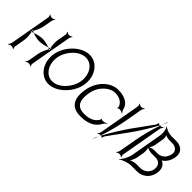

<svg xmlns="http://www.w3.org/2000/svg" viewBox="36 -1167 1862 1862"><g transform="rotate(45 967.0 -236.5)"><path d="M7 10 10 13C17 7 34 0 46 0C57 0 72 7 77 13L80 10C75 4 71 -12 73 -24L91 -127C96 -157 94 -201 86 -234C82 -232 77 -229 73 -227C77 -232 80 -236 84 -242C82 -248 80 -253 78 -258C82 -256 85 -253 89 -251C109 -284 127 -328 132 -358L148 -446C150 -457 159 -473 166 -479L164 -482C157 -476 140 -469 129 -469C117 -469 102 -476 97 -482L93 -479C98 -473 103 -457 101 -446L70 -270L67 -268L69 -266L61 -219L58 -217L60 -215L26 -24C24 -12 14 4 7 10ZM244 10 247 13C254 7 271 0 283 0C294 0 309 7 314 13L317 10C312 4 308 -12 310 -24L344 -215L346 -217L345 -219L353 -266L355 -268L354 -270L385 -446C387 -457 396 -473 403 -479L401 -482C394 -476 377 -469 366 -469C354 -469 339 -476 334 -482L330 -479C335 -473 340 -457 338 -446L322 -358C317 -328 319 -284 327 -251C331 -253 336 -256 340 -258C336 -253 334 -249 330 -243C332 -237 333 -232 335 -227C331 -229 328 -232 324 -234C304 -201 286 -157 281 -127L263 -24C261 -12 251 4 244 10ZM306 -242C312 -239 319 -237 324 -234L330 -243C330 -246 327 -248 327 -251C320 -248 314 -245 306 -242ZM108 -242C138 -230 175 -222 203 -222C231 -222 272 -230 306 -242C276 -254 238 -263 210 -263C182 -263 142 -254 108 -242ZM84 -242C84 -239 86 -237 86 -234C93 -237 100 -239 108 -242C102 -245 94 -248 89 -251C87 -248 86 -245 84 -242Z M437 -234C454 -333 543 -431 635 -431C727 -431 780 -333 763 -234C746 -135 657 -36 565 -36C473 -36 420 -135 437 -234ZM391 -234C369 -107 446 9 557 9C668 9 787 -107 809 -234C831 -360 755 -476 643 -476C531 -476 413 -361 391 -234Z M852 -207C820 -27 912 11 1000 11C1118 11 1177 -37 1203 -89C1210 -102 1225 -116 1235 -122L1233 -125C1223 -119 1202 -112 1189 -112H1178C1174 -112 1166 -116 1165 -119L1161 -118C1162 -114 1160 -103 1157 -99C1139 -72 1105 -32 1008 -32C937 -32 875 -63 900 -207C921 -328 1017 -390 1074 -390C1154 -390 1185 -352 1196 -322C1197 -317 1197 -304 1194 -300L1198 -299C1201 -302 1209 -307 1215 -307H1223C1238 -307 1257 -299 1265 -293L1267 -296C1259 -302 1249 -318 1246 -332C1235 -389 1179 -432 1078 -432C981 -432 877 -346 852 -207Z M1318 -481C1323 -475 1327 -459 1325 -448L1250 -22C1248 -12 1238 4 1232 10L1234 12C1241 7 1258 0 1268 0H1271C1299 -83 1327 -189 1342 -276L1372 -448C1374 -459 1384 -475 1391 -481L1388 -484C1381 -478 1364 -471 1353 -471C1341 -471 1326 -478 1321 -484ZM1606 -472C1607 -472 1609 -471 1610 -471C1612 -479 1616 -487 1618 -494C1615 -487 1610 -480 1606 -472ZM1618 -494C1627 -512 1635 -530 1642 -545L1638 -546C1631 -531 1625 -513 1618 -494ZM1489 10 1492 13C1499 7 1516 0 1528 0C1539 0 1554 7 1559 13L1562 10C1557 4 1553 -12 1555 -24L1630 -448C1632 -459 1642 -475 1649 -481L1646 -484C1639 -478 1622 -471 1611 -471H1610C1581 -388 1553 -282 1538 -195L1508 -24C1506 -12 1496 4 1489 10ZM1274 1C1282 3 1291 7 1292 11L1295 9C1294 4 1299 -13 1304 -19L1449 -219C1504 -295 1564 -392 1606 -472C1598 -474 1587 -478 1586 -482L1582 -480C1584 -475 1579 -458 1574 -451L1430 -252C1376 -176 1316 -78 1274 1ZM1263 21C1266 14 1271 8 1274 1C1273 1 1272 0 1271 0C1269 7 1265 14 1263 21ZM1239 72 1243 73C1250 58 1257 40 1263 21C1254 39 1246 57 1239 72Z M1642 -29C1655 -47 1668 -78 1671 -97L1684 -172C1687 -191 1686 -222 1679 -240C1695 -230 1725 -223 1744 -223H1795C1848 -223 1879 -190 1869 -131C1860 -81 1817 -46 1764 -46H1713C1694 -46 1662 -39 1642 -29ZM1684 -250C1694 -264 1705 -288 1708 -304L1724 -396C1727 -412 1725 -436 1719 -450C1732 -442 1755 -436 1771 -436H1811C1863 -436 1895 -404 1888 -362C1876 -295 1831 -264 1781 -264H1741C1725 -264 1699 -258 1684 -250ZM1558 38 1561 41C1585 21 1648 0 1685 0H1764C1838 0 1899 -48 1913 -126C1920 -163 1917 -215 1872 -239C1868 -241 1864 -244 1859 -245C1863 -247 1868 -250 1871 -252C1894 -269 1922 -302 1932 -360C1945 -433 1901 -478 1825 -478H1758C1726 -478 1678 -496 1664 -513L1661 -510C1675 -493 1683 -442 1678 -411L1620 -79C1613 -42 1582 18 1558 38Z"/></g></svg>

Font: Armata Saber
Style: RgIta
Weight: 400
Designer: Jasper
Foundry: Cannot Into Space Fonts
Version: Version 0.970